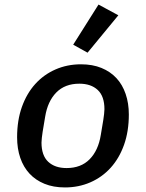

<svg xmlns="http://www.w3.org/2000/svg" viewBox="-20 -810 640 842"><path d="M364 -579 301 -614 412 -790 499 -743ZM265 12Q214 12 175 -4Q136 -20 109.5 -48.5Q83 -77 69 -117.5Q55 -158 55 -208Q55 -282 76 -341Q97 -400 134.5 -441.5Q172 -483 223.5 -505.5Q275 -528 335 -528Q386 -528 425 -512Q464 -496 490.5 -467.5Q517 -439 531 -398Q545 -357 545 -308Q545 -234 524 -175Q503 -116 465.5 -74.5Q428 -33 376.5 -10.5Q325 12 265 12ZM272 -73Q335 -73 373 -111.5Q411 -150 422 -218L433 -284Q435 -298 436.5 -310Q438 -322 438 -331Q438 -388 408.5 -415.5Q379 -443 328 -443Q265 -443 227 -404.5Q189 -366 178 -298L167 -232Q165 -218 163.5 -206Q162 -194 162 -185Q162 -128 191.5 -100.5Q221 -73 272 -73Z"/></svg>

Font: IBM Plex Mono Medm
Style: Italic
Weight: 500
Italic angle: -9°
Monospace: yes
Designer: Mike Abbink, Paul van der Laan, Pieter van Rosmalen
Foundry: Bold Monday
Version: Version 2.3